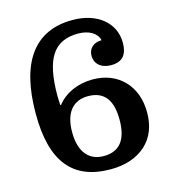

<svg xmlns="http://www.w3.org/2000/svg" viewBox="-110 -822 832 923"><g transform="rotate(-15 306.0 -360.5)"><path d="M173 -351C172 -368 171 -379 171 -398C171 -582 223 -661 344 -661C397 -661 437 -638 445 -601C405 -601 379 -577 379 -540C379 -503 407 -473 460 -473C519 -473 541 -508 541 -563C541 -663 457 -731 335 -731C143 -731 48 -595 48 -340C48 -103 139 10 328 10C401 10 460 -10 503 -49C546 -88 567 -142 567 -210C567 -342 481 -430 354 -430C281 -430 214 -400 177 -351ZM430 -210C430 -110 391 -60 312 -60C239 -60 194 -111 194 -210C194 -309 239 -358 312 -358C391 -358 430 -309 430 -210Z"/></g></svg>

Font: Domine
Style: Bold
Weight: 700
Designer: Pablo Impallari, Rodrigo Fuenzalida, Brenda Gallo
Foundry: Pablo Impallari, Rodrigo Fuenzalida, Brenda Gallo
Version: Version 2.000